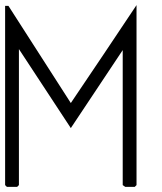

<svg xmlns="http://www.w3.org/2000/svg" viewBox="-23 -731 632 751"><path d="M-3 -708H10L254 -328Q317 -421 383 -519.5Q449 -618 511 -711V-7L504 0H467L457 -7V-535L254 -230L51 -539V-7L44 0H4L-3 -7Z"/></svg>

Font: Ekushey Kolom
Style: Regular
Weight: 400
Designer: Al Mamun Sumon
Foundry: Al Mamun Sumon
Version: Version 1.0